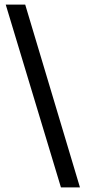

<svg xmlns="http://www.w3.org/2000/svg" viewBox="-20 -763 376 838"><path d="M246 55 5 -743H90L329 55Z"/></svg>

Font: Saira SemiCondensed Medium
Style: Regular
Weight: 500
Width: 4
Designer: Hector Gatti with collaboration of the Omnibus-Type team
Foundry: Omnibus-Type
Version: Version 1.101